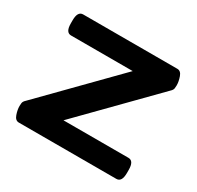

<svg xmlns="http://www.w3.org/2000/svg" viewBox="-119 -660 818 798"><g transform="rotate(30 290.0 -261.5)"><path d="M59 0Q42 0 34.5 -21.5Q27 -43 27 -61Q27 -67 28 -75.5Q29 -84 39 -93L362 -422H66Q40 -422 40 -465V-480Q40 -523 66 -523H518Q535 -523 542.5 -501.5Q550 -480 550 -462Q550 -456 549 -447.5Q548 -439 538 -430L215 -101H527Q553 -101 553 -58V-43Q553 0 527 0Z"/></g></svg>

Font: Asap Expanded SemiBold
Style: Regular
Weight: 600
Width: 7
Designer: Pablo Cosgaya
Foundry: Omnibus-Type
Version: Version 3.001; ttfautohint (v1.8.4.7-5d5b)